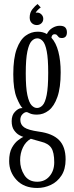

<svg xmlns="http://www.w3.org/2000/svg" viewBox="-20 -685 369 954"><path d="M165 249Q99.5 249 62.5 209.5Q25.5 170 25.5 115.5Q25.5 74 39.2 49.2Q53 24.5 70 11.8Q87 -1 96 -5Q90 -6 76 -13.5Q62 -21 50 -37.8Q38 -54.5 38 -83Q38 -112.5 54 -129.2Q70 -146 84 -147.5Q90.5 -148.5 92 -148Q80 -158 63 -199.2Q46 -240.5 46 -316Q46 -395 63 -441.5Q80 -488 107.5 -507.8Q135 -527.5 166.5 -527.5Q192 -528 213 -516Q222 -535 240 -546Q258 -557 276.5 -557Q296.5 -557 304.5 -548.2Q312.5 -539.5 312.5 -524.5Q312.5 -496 286.5 -496Q276 -496 271.5 -500.8Q267 -505.5 263.2 -510.2Q259.5 -515 251.5 -515Q237.5 -515 235.5 -497.5Q258.5 -472.5 270 -428.2Q281.5 -384 281.5 -325.5Q281.5 -249.5 265.2 -203.2Q249 -157 222.2 -136.2Q195.5 -115.5 164 -115.5Q142 -115.5 129.8 -121Q117.5 -126.5 115.5 -127.5Q113.5 -128 112 -128Q102 -128 91.5 -117.2Q81 -106.5 81 -89.5Q81 -65.5 100.5 -52Q120 -38.5 173 -31Q241 -22 273.5 11Q306 44 306 107Q306 156 285.2 187.5Q264.5 219 232.2 234Q200 249 165 249ZM164 -148.5Q179 -148.5 191.8 -162Q204.5 -175.5 212 -213.2Q219.5 -251 219.5 -323.5Q219.5 -393.5 212.2 -430.5Q205 -467.5 192.5 -481Q180 -494.5 165.5 -494.5Q150 -494.5 137 -480.8Q124 -467 116 -429.5Q108 -392 108 -320.5Q108 -249.5 116 -212.5Q124 -175.5 136.8 -162Q149.5 -148.5 164 -148.5ZM165 218Q203 218 226.2 190.5Q249.5 163 249.5 121.5Q249.5 72 234.8 49.8Q220 27.5 184 19Q168.5 14.5 153.8 10.5Q139 6.5 133 4.5Q107.5 19 93.8 47.8Q80 76.5 80 112Q80 152 101 185Q122 218 165 218ZM166.5 -665 182.5 -648Q178 -645.5 168.2 -636Q158.5 -626.5 157.5 -620.5Q159 -622.5 164 -622.5Q177 -622.5 186 -613.2Q195 -604 195 -591.5Q195 -578 185.5 -569.2Q176 -560.5 163 -560.5Q148 -560.5 137.8 -570.5Q127.5 -580.5 127.5 -598Q127.5 -622.5 141.2 -639.5Q155 -656.5 166.5 -665Z"/></svg>

Font: Imbue 10pt Light
Style: Regular
Weight: 300
Designer: Tyler Finck
Foundry: Etcetera Type Company
Version: Version 1.102; ttfautohint (v1.8.3)